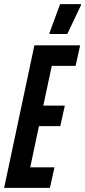

<svg xmlns="http://www.w3.org/2000/svg" viewBox="-30 -907 411 927"><path d="M-10 0 136 -688H357L335 -589H220L179 -397H283L261 -298H158L116 -99H233L211 0ZM209 -743V-748L260 -887H361V-882L295 -743Z"/></svg>

Font: Saira Ultra Condensed
Style: Bold Italic
Weight: 700
Width: 1
Italic angle: -12°
Designer: Hector Gatti with collaboration of the Omnibus-Type team
Foundry: Omnibus-Type
Version: Version 1.001; ttfautohint (v1.8)